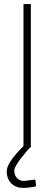

<svg xmlns="http://www.w3.org/2000/svg" viewBox="-20 -720 266 940"><path d="M153 159 157 192Q121 200 93 200Q58 200 35.5 178Q13 156 13 118Q13 77 95 -5V-700H131V0H130Q119 9 84.5 52.5Q50 96 50 116Q50 137 63 151.5Q76 166 97 166Z"/></svg>

Font: TitilliumMaps29L
Style: 1 wt
Weight: 100
Designer: Campivisivi
Foundry: Accademia di Belle Arti di Urbino and students of MA course of Visual design
Version: Version 001.001